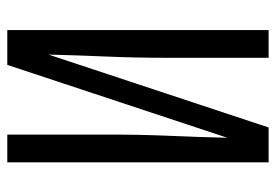

<svg xmlns="http://www.w3.org/2000/svg" viewBox="-138 -638 775 540"><g transform="rotate(90 250.0 -367.5)"><path d="M64 0V-735H142V-441Q142 -360 138.5 -278.5Q135 -197 133 -116L338 -735H436V0H358V-294Q358 -375 361.5 -456.5Q365 -538 367 -619L162 0Z"/></g></svg>

Font: Iosevka Term SS14
Style: Regular
Weight: 400
Monospace: yes
Designer: Belleve Invis
Foundry: Belleve Invis
Version: Version 24.1.1; ttfautohint (v1.8.4)